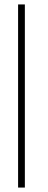

<svg xmlns="http://www.w3.org/2000/svg" viewBox="-20 -724 214 865"><path d="M92 121H61.5V-704H92Z"/></svg>

Font: League Spartan Thin
Style: Regular
Weight: 100
Foundry: The League of Moveable Type
Version: Version 2.002